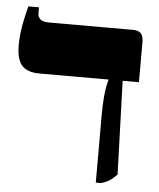

<svg xmlns="http://www.w3.org/2000/svg" viewBox="-49 -690 611 740"><g transform="rotate(5 256.5 -320.0)"><path d="M349 7V-245Q349 -295 351.5 -322.5Q354 -350 357 -365Q360 -380 363 -391V-393H96Q49 -393 28 -416.5Q7 -440 7 -495Q7 -520 9.5 -541Q12 -562 17 -587Q22 -612 31 -647H72V-625Q72 -609 82.5 -600.5Q93 -592 116 -592H441Q462 -592 471.5 -581.5Q481 -571 481 -548V-393H418L430 -31Q414 -15 402.5 -7.5Q391 0 370 7Z"/></g></svg>

Font: Noto Serif Hebrew Black
Style: Regular
Weight: 900
Version: Version 2.003